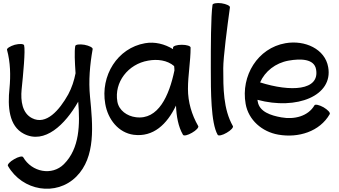

<svg xmlns="http://www.w3.org/2000/svg" viewBox="-20 -839 2182 1235"><path d="M25 -519C47 -438 49 -354 41 -270C29 -155 36 -28 134 22C267 90 399 -37 483 -185C495 -39 493 115 391 217C315 293 185 269 129 172C124 163 98 169 71 185C44 200 26 220 31 228C124 390 342 426 471 297C597 171 577 -33 559 -217C549 -319 558 -422 576 -523C578 -533 554 -545 523 -551C492 -556 466 -553 464 -543C458 -509 461 -441 466 -368C457 -321 442 -275 419 -232C362 -130 277 -32 186 -79C123 -111 112 -190 119 -263C129 -359 144 -515 135 -548C132 -557 106 -559 75 -551C45 -542 23 -528 25 -519Z M1255 -28C1213 -101 1189 -183 1189 -267C1189 -356 1206 -444 1206 -533C1206 -543 1181 -551 1149 -551C1118 -551 1093 -543 1093 -533C1093 -530 1093 -526 1093 -523C1039 -556 976 -572 913 -561C735 -530 625 -352 657 -171C674 -71 742 15 840 28C966 44 1054 -39 1112 -160C1115 -92 1126 -25 1157 28C1162 37 1188 31 1215 15C1242 0 1260 -20 1255 -28ZM854 -85C797 -92 745 -129 735 -185C713 -310 804 -427 933 -449C992 -460 1056 -452 1100 -414C1101 -405 1102 -396 1102 -386C1068 -223 998 -66 854 -85Z M1347 -808C1336 -732 1336 -536 1336 -400C1336 -254 1336 -48 1380 28C1385 37 1411 31 1438 15C1465 0 1483 -20 1478 -28C1416 -137 1416 -272 1416 -400C1416 -470 1441 -662 1459 -792C1460 -802 1436 -813 1405 -818C1374 -822 1348 -817 1347 -808Z M2101 -105C2106 -114 2088 -133 2061 -149C2034 -164 2008 -170 2003 -162C1962 -91 1873 -69 1790 -84C1722 -96 1649 -120 1638 -185C1637 -189 1637 -193 1636 -197C1889 -129 2124 -223 2091 -407C2071 -524 1941 -583 1816 -561C1638 -530 1528 -352 1560 -171C1578 -67 1666 9 1770 27C1900 50 2037 7 2101 -105ZM1836 -449C1914 -463 2001 -461 2013 -393C2038 -255 1848 -247 1653 -309C1684 -380 1752 -434 1836 -449Z"/></svg>

Font: Nupuram SemiBold
Style: Regular
Weight: 600
Designer: Santhosh Thottingal (santhosh.thottingal@gmail.com)
Foundry: SMC
Version: Version 1.000